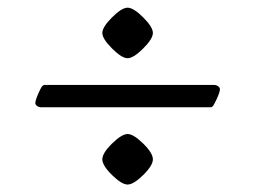

<svg xmlns="http://www.w3.org/2000/svg" viewBox="-20 -498 680 512"><path d="M74.2 -222.7Q74.2 -230.5 82 -248Q87.9 -261.7 91.3 -266.6Q94.7 -271.5 99.6 -271.5H550.8Q556.6 -271.5 561.5 -268.1Q566.4 -264.6 566.4 -259.8Q566.4 -252.9 558.6 -235.4Q552.7 -222.7 549.3 -217.3Q545.9 -211.9 541 -211.9H89.8Q84 -211.9 79.1 -215.3Q74.2 -218.8 74.2 -222.7ZM278.8 -31.2Q252.9 -56.6 252.9 -73.2Q252.9 -89.8 278.8 -115.2Q304.7 -140.6 320.3 -140.6Q335.9 -140.6 361.8 -115.2Q387.7 -89.8 387.7 -73.2Q387.7 -56.6 361.8 -31.2Q335.9 -5.9 320.3 -5.9Q304.7 -5.9 278.8 -31.2ZM278.8 -368.7Q252.9 -394.5 252.9 -410.2Q252.9 -425.8 278.8 -451.7Q304.7 -477.5 320.3 -477.5Q335.9 -477.5 361.8 -451.7Q387.7 -425.8 387.7 -410.2Q387.7 -394.5 361.8 -368.7Q335.9 -342.8 320.3 -342.8Q304.7 -342.8 278.8 -368.7Z"/></svg>

Font: Monomakh Unicode TT
Style: Medium
Weight: 500
Designer: Alexey Kryukov, Aleksandr Andreev
Version: Version 1.1